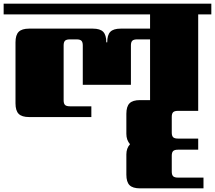

<svg xmlns="http://www.w3.org/2000/svg" viewBox="-40 -642 1179 1053"><path d="M1047 -34H936Q917 -34 909.5 -26.5Q902 -19 902 -1V85Q902 103 909.5 110.5Q917 118 936 118H1047V179H936Q917 179 909.5 186.5Q902 194 902 212V299Q902 317 909.5 324.5Q917 332 936 332H1076V391H728Q688 391 670.5 373.5Q653 356 653 316V205Q653 171 673 149Q653 126 653 92V-18Q653 -58 670.5 -75.5Q688 -93 728 -93H783V-426H712Q693 -426 685.5 -418.5Q678 -411 678 -393V-177H414V-393Q414 -411 406.5 -418.5Q399 -426 380 -426H343Q324 -426 316.5 -418.5Q309 -411 309 -393V-92Q309 -74 316.5 -66.5Q324 -59 343 -59H461V0H120Q80 0 62.5 -17.5Q45 -35 45 -75V-410Q45 -450 62.5 -467.5Q80 -485 120 -485H469Q509 -485 526 -467.5Q543 -450 543 -410H548Q548 -450 565 -467.5Q582 -485 622 -485H783V-563H-20V-622H1119V-563H1047Z"/></svg>

Font: Sarpanch Black
Style: Regular
Weight: 900
Designer: Manushi Parikh (Devanagari and Latin), Jyotish Sonowal (Devanagari)
Foundry: Indian Type Foundry
Version: Version 2.004;PS 1.0;hotconv 1.0.78;makeotf.lib2.5.61930; tt